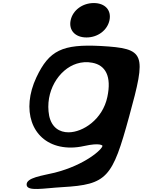

<svg xmlns="http://www.w3.org/2000/svg" viewBox="-20 -955 937 1261"><path d="M374 7C421 17 474 17 532 4C640 -20 653 2 653 2C654 24 540 128 340 179C259 199 150 211 155 260C160 304 267 281 390 274C684 257 718 213 828 -189C943 -607 936 -636 642 -653C390 -666 303 -625 219 -447C119 -234 187 -33 374 7ZM484 -537C516 -547 550 -550 586 -543C673 -527 714 -454 685 -318C654 -171 525 -86 430 -86C372 -86 320 -116 303 -194C273 -353 366 -500 484 -537ZM548 -709C622 -709 685 -756 699 -822C713 -888 670 -935 596 -935C522 -935 458 -888 444 -822C430 -756 474 -709 548 -709Z"/></svg>

Font: Venom Sans
Style: BdObl
Weight: 700
Version: Version 1.001